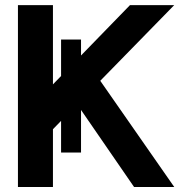

<svg xmlns="http://www.w3.org/2000/svg" viewBox="-20 -743 728 763"><path d="M222.7 -585.9V-136.7H302V-585.9ZM244.6 -389.4 512.7 0H672.4L359.1 -449.7ZM190.4 -229.5 672.4 -722.7Q660.4 -722.7 636.2 -722.7Q612.1 -722.7 584.5 -722.7Q556.9 -722.7 532.8 -722.7Q508.8 -722.7 496.6 -722.7L190.4 -407.7V-722.7H51.3V0H190.4Z"/></svg>

Font: Giphurs
Style: Regular
Weight: 400
Version: Version 2.010